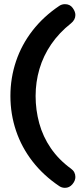

<svg xmlns="http://www.w3.org/2000/svg" viewBox="-20 -720 397 922"><path d="M292 182Q277 182 265 174Q189 123 136.5 55.5Q84 -12 57 -92Q30 -172 30 -259Q30 -346 57 -426Q84 -506 136.5 -573.5Q189 -641 265 -692Q277 -700 292 -700Q316 -700 329 -682Q342 -664 342 -648Q342 -625 321 -608Q264 -563 226 -507.5Q188 -452 169.5 -389Q151 -326 151 -259Q151 -192 168.5 -128Q186 -64 224 -8.5Q262 47 321 90Q342 105 342 130Q342 148 327.5 165Q313 182 292 182Z"/></svg>

Font: Quicksand Variable Light
Style: Regular
Weight: 300
Designer: Andrew Paglinawan
Foundry: Andrew Paglinawan
Version: Version 3.004